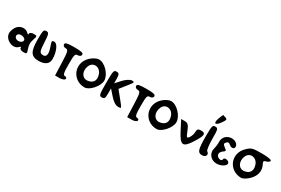

<svg xmlns="http://www.w3.org/2000/svg" viewBox="143 -2822 6681 4566"><g transform="rotate(30 3483.0 -539.5)"><path d="M94 -458C58 -408 29 -327 29 -279C29 -104 277 18 395 -100C433 -138 445 -138 445 -100C445 -73 493 -50 547 -50C642 -50 647 -58 606 -175C575 -263 575 -337 606 -425C647 -542 642 -550 547 -550C493 -550 445 -527 445 -500C445 -462 433 -462 395 -500C316 -579 165 -558 94 -458ZM425 -300C425 -225 289 -190 229 -250C206 -273 200 -313 215 -338C256 -406 425 -375 425 -300Z M694 -475C694 -154 759 -50 960 -50C1139 -50 1235 -121 1235 -254C1235 -446 1153 -633 1069 -633C996 -633 994 -621 1047 -471C1111 -292 1079 -201 960 -223C894 -235 879 -281 869 -498C858 -723 845 -758 775 -758C702 -758 694 -729 694 -475Z M1294 -696C1294 -661 1329 -633 1375 -633C1448 -633 1458 -598 1469 -290L1481 54H1602C1669 54 1732 31 1742 2C1753 -27 1732 -50 1694 -50C1640 -50 1627 -104 1627 -342C1627 -604 1635 -633 1710 -633C1756 -633 1794 -662 1794 -696C1794 -745 1740 -758 1544 -758C1348 -758 1294 -745 1294 -696Z M1968 -679C1726 -437 1885 -50 2227 -50C2362 -50 2556 -271 2556 -425C2556 -592 2359 -800 2202 -800C2136 -800 2039 -750 1968 -679ZM2367 -496C2420 -346 2360 -243 2210 -225C2061 -207 1977 -371 2051 -533C2118 -681 2310 -658 2367 -496Z M2621 -404C2621 -79 2628 -50 2704 -50C2772 -50 2787 -77 2787 -198V-346L2917 -198C3001 -102 3082 -50 3148 -50C3250 -50 3250 -50 3098 -238L2946 -425L3079 -592C3202 -746 3206 -758 3125 -758C3077 -758 2982 -698 2914 -623L2791 -488L2789 -623C2787 -731 2771 -758 2704 -758C2628 -758 2621 -729 2621 -404Z M3274 -696C3274 -661 3309 -633 3355 -633C3428 -633 3438 -598 3449 -290L3461 54H3582C3649 54 3712 31 3722 2C3733 -27 3712 -50 3674 -50C3620 -50 3607 -104 3607 -342C3607 -604 3615 -633 3690 -633C3736 -633 3774 -662 3774 -696C3774 -745 3720 -758 3524 -758C3328 -758 3274 -745 3274 -696Z M3948 -679C3706 -437 3865 -50 4207 -50C4342 -50 4536 -271 4536 -425C4536 -592 4339 -800 4182 -800C4116 -800 4019 -750 3948 -679ZM4347 -496C4400 -346 4340 -243 4190 -225C4041 -207 3957 -371 4031 -533C4098 -681 4290 -658 4347 -496Z M4724 -300C4883 8 4959 18 5127 -246C5278 -484 5282 -550 5145 -550C5066 -550 5041 -527 5041 -454C5041 -400 5018 -325 4987 -283C4938 -215 4926 -225 4866 -379C4814 -512 4777 -550 4697 -550H4595Z M5308 -492C5308 -117 5331 -50 5458 -50C5558 -50 5596 -146 5516 -195C5493 -209 5474 -352 5474 -510C5474 -772 5467 -800 5391 -800C5316 -800 5308 -771 5308 -492ZM5361 -1008C5299 -841 5367 -813 5472 -962C5546 -1066 5548 -1086 5491 -1108C5453 -1122 5421 -1133 5416 -1133C5411 -1133 5387 -1079 5361 -1008Z M5706 -688C5668 -650 5643 -583 5648 -533C5652 -486 5641 -391 5624 -329C5584 -184 5694 -50 5852 -50C5990 -50 6125 -145 6084 -212C6048 -270 5935 -274 5935 -217C5935 -147 5810 -171 5781 -246C5766 -286 5787 -336 5833 -369C5908 -424 5908 -426 5829 -485C5767 -531 5760 -558 5798 -596C5839 -637 5860 -636 5914 -591C6006 -515 6097 -601 6022 -692C5951 -777 5794 -776 5706 -688Z M6267 -679C6023 -435 6184 -50 6530 -50C6576 -50 6667 -104 6733 -171C6860 -299 6888 -450 6812 -592C6780 -652 6788 -671 6855 -688C6901 -699 6938 -729 6938 -754C6938 -782 6834 -800 6663 -800C6413 -800 6377 -789 6267 -679ZM6666 -496C6719 -346 6659 -243 6509 -225C6360 -207 6276 -371 6350 -533C6417 -681 6609 -658 6666 -496Z"/></g></svg>

Font: Hussar Skorodowane
Style: Bold
Weight: 700
Foundry: Cannot Into Space Fonts
Version: Version 0.892